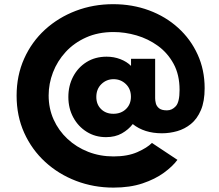

<svg xmlns="http://www.w3.org/2000/svg" viewBox="-20 -616 1022 896"><path d="M509.5 259.5Q586.5 259.5 645.2 239.8Q704 220 744.8 190.2Q785.5 160.5 808 130L689 51Q667 73.5 621.2 93.8Q575.5 114 510 114Q446.5 114 391.5 92.5Q336.5 71 295 32.2Q253.5 -6.5 230.2 -58.2Q207 -110 207 -170.5Q207 -225.5 227.2 -278.2Q247.5 -331 286.5 -373.5Q325.5 -416 381.8 -441.2Q438 -466.5 510 -466.5Q563 -466.5 617.2 -450.8Q671.5 -435 717 -402Q762.5 -369 790.2 -318Q818 -267 818 -196.5Q818 -140 800.5 -120.5Q783 -101 759 -101Q734 -101 722.2 -110.8Q710.5 -120.5 707.2 -133.8Q704 -147 704 -157.5V-341.5H591.5V-308.5Q571.5 -328.5 541.5 -340Q511.5 -351.5 477.5 -351.5Q424.5 -351.5 384.2 -326.5Q344 -301.5 321.5 -258.8Q299 -216 299 -163.5Q299 -110.5 322 -68Q345 -25.5 384.8 -0.8Q424.5 24 474.5 24Q517.5 24 548.5 6.5Q579.5 -11 599.5 -37Q653.5 6 735.5 6Q771.5 6 806.8 -4Q842 -14 871 -37.5Q900 -61 917.5 -102Q935 -143 935 -204.5Q935 -290 902.2 -361.8Q869.5 -433.5 811.2 -486.2Q753 -539 675.2 -567.8Q597.5 -596.5 508 -596.5Q415.5 -596.5 334 -565.5Q252.5 -534.5 190.2 -477.8Q128 -421 92.8 -342.5Q57.5 -264 57.5 -169.5Q57.5 -74.5 93 4Q128.5 82.5 191 139.8Q253.5 197 335.2 228.2Q417 259.5 509.5 259.5ZM509 -85Q474 -85 451.8 -106.8Q429.5 -128.5 429.5 -163.5Q429.5 -200.5 453.2 -223.5Q477 -246.5 510 -246.5Q543.5 -246.5 567.2 -223.8Q591 -201 591 -164.5Q591 -129.5 568 -107.2Q545 -85 509 -85Z"/></svg>

Font: Spartan ExtraBold
Style: Regular
Weight: 800
Designer: Matt Bailey, Mirko Velimirovic
Foundry: Matt Bailey
Version: Version 1.003; ttfautohint (v1.8.3)